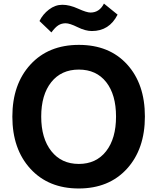

<svg xmlns="http://www.w3.org/2000/svg" viewBox="-20 -1027 887 1085"><path d="M151.9 -73.2Q49.8 -184.6 49.8 -367.7Q49.8 -550.8 151.9 -662.1Q253.9 -773.4 425.8 -773.4Q597.7 -773.4 698.2 -663.1Q798.8 -552.7 798.8 -368.7Q798.8 -184.6 697.3 -73.2Q595.7 38.1 424.8 38.1Q253.9 38.1 151.9 -73.2ZM203.1 -908.2Q221.7 -946.3 256.8 -973.1Q292 -1000 332.5 -1000Q373 -1000 421.4 -978Q469.7 -956.1 491.2 -956.1Q542 -956.1 567.4 -1006.8L644.5 -944.3Q597.7 -851.6 499 -851.6Q462.9 -851.6 418.5 -873.5Q374 -895.5 351.1 -895.5Q328.1 -895.5 310.1 -884.3Q292 -873 270.5 -843.8ZM269.5 -562.5Q212.9 -491.2 212.9 -368.2Q212.9 -245.1 270 -172.9Q327.1 -100.6 425.3 -100.6Q523.4 -100.6 579.6 -172.4Q635.7 -244.1 635.7 -368.2Q635.7 -492.2 580.1 -563Q524.4 -633.8 425.3 -633.8Q326.2 -633.8 269.5 -562.5Z"/></svg>

Font: GenEi M Gothic v2 Bold
Style: Regular
Weight: 700
Version: Version 2.0